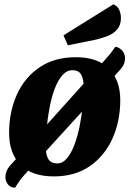

<svg xmlns="http://www.w3.org/2000/svg" viewBox="-20 -794 597 886"><path d="M228 20Q127 20 74.5 -33.5Q22 -87 22 -181Q22 -277 57.5 -356.5Q93 -436 162 -483Q231 -530 330 -530Q431 -530 483 -477Q535 -424 535 -332Q535 -236 499.5 -156Q464 -76 395.5 -28Q327 20 228 20ZM244 -40Q269 -40 289 -63.5Q309 -87 323.5 -126Q338 -165 347.5 -212Q357 -259 361.5 -306.5Q366 -354 366 -394Q366 -428 355 -449Q344 -470 314 -470Q288 -470 267.5 -446.5Q247 -423 232.5 -384.5Q218 -346 209 -299Q200 -252 195.5 -204Q191 -156 191 -116Q191 -82 202.5 -61Q214 -40 244 -40ZM50 72Q28 72 16.5 57Q5 42 5 23Q5 11 9.5 -2Q14 -15 24 -27L462 -515Q479 -534 489.5 -547Q500 -560 512 -578Q526 -578 541.5 -563Q557 -548 557 -524Q557 -513 552.5 -500.5Q548 -488 537 -475L97 8Q80 27 70 41Q60 55 50 72ZM293 -585 273 -631 503 -774Q522 -767 530 -749Q538 -731 538 -711Q538 -678 520.5 -658Q503 -638 474.5 -627Q446 -616 413 -609Z"/></svg>

Font: Sansita Swashed
Style: Bold
Weight: 700
Designer: Pablo Cosgaya
Foundry: Omnibus-Type
Version: Version 1.003; ttfautohint (v1.8.3)